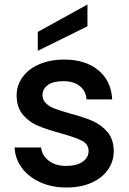

<svg xmlns="http://www.w3.org/2000/svg" viewBox="-20 -825 574 854"><path d="M275 9Q210 9 158.5 -14.5Q107 -38 77 -78.5Q47 -119 45 -169H163Q166 -134 196.5 -110.5Q227 -87 273 -87Q321 -87 347.5 -105.5Q374 -124 374 -153Q374 -184 344.5 -199Q315 -214 251 -232Q189 -249 150 -265Q111 -281 82.5 -314Q54 -347 54 -401Q54 -445 80 -481.5Q106 -518 154.5 -539Q203 -560 266 -560Q360 -560 417.5 -512.5Q475 -465 479 -383H365Q362 -420 335 -442Q308 -464 262 -464Q217 -464 193 -447Q169 -430 169 -402Q169 -380 185 -365Q201 -350 224 -341.5Q247 -333 292 -320Q352 -304 390.5 -287.5Q429 -271 457 -239Q485 -207 486 -154Q486 -107 460 -70Q434 -33 386.5 -12Q339 9 275 9ZM369 -708 148 -599V-683L369 -805Z"/></svg>

Font: Poppins Cyr Med
Style: Regular
Weight: 500
Designer: Ninad Kale (Devanagari), Jonny Pinhorn (Latin)
Foundry: Indian Type Foundry
Version: 4.004